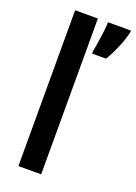

<svg xmlns="http://www.w3.org/2000/svg" viewBox="-146 -820 625 880"><g transform="rotate(20 167.0 -380.0)"><path d="M173 0V-760H62V0ZM334 -750V-760H223C222 -725 209 -639 203 -612V-600H271C295 -638 323 -703 334 -750Z"/></g></svg>

Font: Noto Sans Gurmukhi UI ExtraCondensed SemiBold
Style: Regular
Weight: 600
Width: 2
Designer: Jelle Bosma - Monotype Design Team
Foundry: Monotype Imaging Inc.
Version: Version 2.004